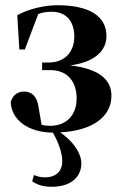

<svg xmlns="http://www.w3.org/2000/svg" viewBox="-20 -492 464 734"><path d="M178 222C256 222 291 180 291 133C291 89 253 43 210 14C331 8 406 -44 406 -126C406 -180 370 -228 248 -242C342 -254 387 -298 387 -354C387 -431 320 -472 200 -472C149 -472 90 -458 46 -434L54 -303H75L126 -438C140 -444 156 -447 178 -447C232 -447 264 -412 264 -352C264 -301 235 -253 165 -253H141V-224H172C243 -224 273 -174 273 -116C273 -54 236 -11 171 -11C162 -11 151 -12 139 -15L128 -79C122 -126 100 -142 72 -142C48 -142 28 -129 21 -101C24 -36 84 14 182 15C203 51 218 92 218 124C218 167 189 186 153 186C135 186 123 183 110 177L103 201C123 215 146 222 178 222Z"/></svg>

Font: Source Serif 4 Display
Style: Bold
Weight: 700
Designer: Frank Grießhammer
Foundry: Adobe Systems Incorporated
Version: Version 4.004;hotconv 1.0.117;makeotfexe 2.5.65602